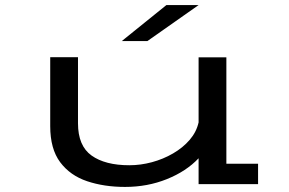

<svg xmlns="http://www.w3.org/2000/svg" viewBox="-20 -726 1140 757"><path d="M473 11Q390.5 11 323.5 -11.5Q256.5 -34 217.2 -86.5Q178 -139 178 -228.5V-500.5H287.5V-240Q287.5 -151 341 -112.8Q394.5 -74.5 490 -74.5Q534.5 -74.5 579 -86.5Q623.5 -98.5 662.2 -121Q701 -143.5 727.8 -174.5Q754.5 -205.5 763 -243.5V-500H872.5V-80.5H997.5V0H763V-102Q714.5 -50.5 638 -19.8Q561.5 11 473 11ZM561 -564H460L636 -706H763Z"/></svg>

Font: Trispace Expanded
Style: Regular
Weight: 400
Width: 7
Designer: Tyler Finck
Foundry: Etcetera Type Company
Version: Version 1.210; ttfautohint (v1.8.3)